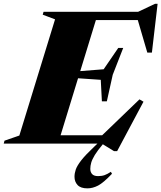

<svg xmlns="http://www.w3.org/2000/svg" viewBox="-71 -768 863 1027"><path d="M223.5 -664.5 157.5 -689.5 162 -705H455.5L239.5 0H-51L-47 -15.5L32.5 -43ZM474 -226 468 -341 287 -353.5 299.5 -383 483.5 -397.5 561.5 -511.5H588L532 -368L500.5 -226ZM741.5 -486.5H717L661 -678L716 -660.5H324.5L342 -705H668L758 -747.5H772ZM539 40.5 473 0H126.5L145 -44.5H546L461 -30.5L675 -236.5L696.5 -224L555.5 40.5ZM412 135Q412 153 422 163.5Q432 174 453.5 174Q474 174 489 168.5Q504 163 522 151L528 161.5Q482.5 209.5 453.8 224.5Q425 239.5 396.5 239.5Q360.5 239.5 344 221.8Q327.5 204 327.5 177.5Q327.5 159 334.2 139Q341 119 363.2 90.2Q385.5 61.5 431.5 18L495 -43H517L479.5 3Q450.5 37.5 436.2 61Q422 84.5 417 101.8Q412 119 412 135Z"/></svg>

Font: Newsreader 60pt ExtraBold
Style: Italic
Weight: 800
Italic angle: -17°
Designer: Hugues Gentile
Foundry: Production Type
Version: Version 1.003